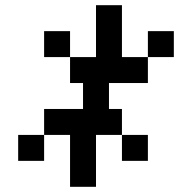

<svg xmlns="http://www.w3.org/2000/svg" viewBox="-20 -720 690 740"><path d="M50 -100H150V-200H50ZM150 -200H250V0H350V-200H450V-300H400V-400H550V-500H450V-700H350V-500H250V-400H300V-300H150ZM150 -500H250V-600H150ZM450 -100H550V-200H450ZM550 -500H650V-600H550Z"/></svg>

Font: LS-VG5000 Shifted
Style: Regular
Weight: 400
Designer: Justin Bihan, 2021
Foundry: Justin Bihan, 2021
Version: Version 1.000;Glyphs 3.1.2 (3151)